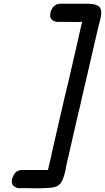

<svg xmlns="http://www.w3.org/2000/svg" viewBox="-20 -815 563 1029"><path d="M297 -698Q297 -698 295.5 -697.5Q294 -697 294 -697Q273 -697 258.5 -709Q244 -721 251 -749Q251 -751 252 -754Q253 -757 257 -765Q261 -773 266.5 -779Q272 -785 281 -790Q290 -795 302 -795H407H408H439H452Q505 -794 517 -772Q529 -750 515 -701Q512 -691 508 -674.5Q504 -658 499.5 -638.5Q495 -619 491 -602Q469 -507 447 -411L440 -381Q440 -380 439 -376Q438 -372 438 -371Q436 -365 434 -356Q432 -347 430 -339Q428 -331 426 -320.5Q424 -310 421 -301Q419 -288 413.5 -266Q408 -244 406 -233Q404 -227 403 -221Q402 -218 401 -214L400 -210Q364 -50 352 0Q351 6 348 18.5Q345 31 343 37Q340 52 335 75Q330 98 329 106Q318 151 303.5 169Q289 187 253 191Q240 193 210 193V194H179L91 193Q91 193 90 193.5Q89 194 88 194Q68 194 53.5 182Q39 170 45 142Q46 140 47 137Q48 134 52 126Q56 118 61 112Q66 106 75.5 101Q85 96 96 96H202H237L255 19Q256 11 257 8L307 -210L312 -231L328 -301L345 -371L350 -392L400 -610Q401 -616 402 -620L420 -698L396 -697Z"/></svg>

Font: Soda Fountain
Style: RegularOblique
Weight: 400
Version: Version 1.0